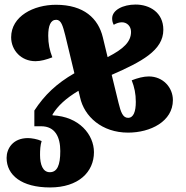

<svg xmlns="http://www.w3.org/2000/svg" viewBox="-20 -570 816 844"><path d="M634 -234C611 -234 585 -227 559 -217C571 -186 577 -158 577 -122C577 -80 567 -52 543 -52C520 -52 511 -77 501 -118L471 -241C601 -298 698 -348 698 -439C698 -516 637 -550 576 -550C521 -550 473 -526 473 -489C473 -479 475 -470 480 -461C492 -468 504 -472 516 -472C538 -472 556 -455 556 -430C556 -387 524 -355 453 -319L432 -406C412 -489 349 -549 226 -549C128 -549 29 -499 29 -406C29 -350 72 -301 136 -301C159 -301 184 -308 210 -318C198 -349 192 -378 192 -413C192 -456 202 -483 227 -483C249 -483 256 -457 267 -414L307 -248C229 -203 176 -153 131 -84V-15H161C222 -15 245 32 245 94C245 157 231 187 199 187C168 187 156 153 156 111C156 90 157 69 163 50C144 41 117 37 103 37C36 37 9 84 9 124C9 200 75 254 200 254C325 254 393 186 393 99C393 22 328 -58 211 -63V-67C234 -105 270 -138 325 -171L332 -142C350 -58 428 13 543 13C641 13 740 -36 740 -130C740 -185 697 -234 634 -234Z"/></svg>

Font: Noto Serif Georgian SemiCondensed ExtraBold
Style: Regular
Weight: 800
Width: 4
Designer: Monotype Design Team, Akaki Razmadze
Foundry: Google LLC
Version: Version 2.003